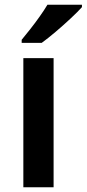

<svg xmlns="http://www.w3.org/2000/svg" viewBox="-20 -786 364 806"><path d="M205 0H78V-542H205ZM324 -756Q307 -737 276.5 -708.5Q246 -680 213 -652Q180 -624 155 -606H71V-619Q86 -637 106.5 -663Q127 -689 146.5 -716.5Q166 -744 179 -766H324Z"/></svg>

Font: Noto Sans Lao Looped SemiBold
Style: Regular
Weight: 600
Designer: Mark Frömberg, Ben Mitchell
Foundry: The Fontpad Ltd
Version: Version 1.002; ttfautohint (v1.8.4.7-5d5b)